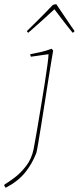

<svg xmlns="http://www.w3.org/2000/svg" viewBox="-56 -688 375 914"><path d="M-29 206Q-30 204 -32 201Q-34 198 -36 196L-34 190Q-17 180 11.5 159Q40 138 67 104Q94 70 104 22Q109 -4 119.5 -64.5Q130 -125 141 -193Q150 -246 157.5 -295Q165 -344 170 -380.5Q175 -417 175 -430L91 -418Q90 -420 89 -424Q88 -428 88 -430Q105 -433 134.5 -439.5Q164 -446 190 -456L197 -447Q194 -430 187.5 -391Q181 -352 173 -301Q165 -250 156.5 -195.5Q148 -141 140 -91.5Q132 -42 126 -6.5Q120 29 117 40Q97 92 63.5 133.5Q30 175 -29 206ZM83 -536 79 -532Q74 -535 72 -540Q97 -565 116 -583.5Q135 -602 153.5 -621Q172 -640 195 -664Q199 -666 203.5 -667Q208 -668 212 -668L283 -563L299 -540Q298 -539 295.5 -536Q293 -533 290 -532Q281 -543 265 -563Q249 -583 232.5 -605Q216 -627 203 -644L190 -632Q162 -606 134 -581Q106 -556 83 -536Z"/></svg>

Font: Labrada Thin
Style: Italic
Weight: 100
Italic angle: -7°
Designer: Mercedes Jáuregui
Foundry: Omnibus-Type Team
Version: Version 1.000; ttfautohint (v1.8.4.7-5d5b)